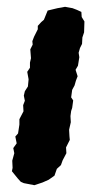

<svg xmlns="http://www.w3.org/2000/svg" viewBox="-20 -527 288 564"><path d="M16 -55 22 -77 19 -92 29 -106 25 -126 33 -135 37 -161V-177L49 -200L48 -218L53 -231L50 -246L53 -259L62 -273L64 -294L60 -316L68 -328V-343L71 -356L69 -382L76 -396L75 -406L80 -419L91 -441V-451L101 -462L109 -469L120 -496L149 -503L161 -505L171 -507L193 -503L206 -498L219 -492L220 -477L228 -464L227 -432L222 -417L221 -398L215 -386L211 -372L213 -359L209 -334L202 -322L208 -303L203 -290L199 -276L192 -263L189 -241L195 -232L192 -210L189 -201L187 -186L188 -168L183 -146L184 -127L185 -116L174 -94L175 -77L164 -56L159 -42L147 -31L140 -11L123 1L105 9L81 17L50 11L41 7L32 -3L15 -24L17 -34Z"/></svg>

Font: Winky Rough SemiBold
Style: Italic
Weight: 600
Italic angle: -8.97852°
Designer: Simon Atzbach
Foundry: typofactur
Version: Version 1.206; ttfautohint (v1.8.4.7-5d5b)